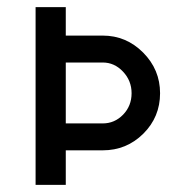

<svg xmlns="http://www.w3.org/2000/svg" viewBox="-20 -520 523 540"><path d="M80.1 0V-500H165V-419.9H269Q335 -419.9 382.6 -372.1Q430.2 -324.2 430.2 -257.8Q430.2 -190.9 383.1 -144Q335.9 -97.2 269 -97.2H165V0ZM165 -172.9H269Q302.2 -172.9 326.2 -197.5Q350.1 -222.2 350.1 -257.8Q350.1 -293 325.9 -318.6Q301.8 -344.2 269 -344.2H165Z"/></svg>

Font: Carme
Style: Regular
Weight: 400
Version: 1.000